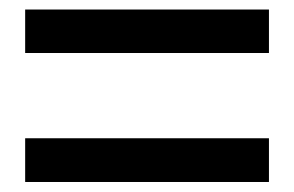

<svg xmlns="http://www.w3.org/2000/svg" viewBox="-20 -480 602 393"><path d="M530.5 -460.5V-371.5H31.5V-460.5ZM530.5 -197V-107.5H31.5V-197Z"/></svg>

Font: Overused Grotesk Medium
Style: Regular
Weight: 525
Version: Version 0.004